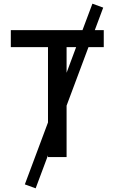

<svg xmlns="http://www.w3.org/2000/svg" viewBox="-20 -858 626 1049"><path d="M174.8 170.9 242.2 -9.3V0H343.8V-280.8L463.4 -600.6H546.9V-693.4H498L543.9 -816.4L484.9 -837.9L430.7 -693.4H39.1V-600.6H242.2V-189L115.7 149.4ZM343.8 -460.4V-600.6H396Z"/></svg>

Font: Cascadia Code PL
Style: Regular
Weight: 400
Monospace: yes
Designer: Aaron Bell
Foundry: Saja Typeworks
Version: Version 2404.023